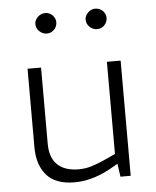

<svg xmlns="http://www.w3.org/2000/svg" viewBox="-53 -771 666 822"><g transform="rotate(-5 280.5 -359.5)"><path d="M235 7Q153 7 114.5 -37.5Q76 -82 76 -157V-495H134V-168Q134 -107 166 -77Q198 -47 257 -47Q285 -47 311.5 -55Q338 -63 369 -77L417 -99V-495H476V0H432L422 -70L434 -62L385 -34Q345 -13 307.5 -3Q270 7 235 7ZM172 -638Q160 -638 149.5 -644Q139 -650 132.5 -660Q126 -670 126 -683Q126 -694 132.5 -704Q139 -714 149.5 -720Q160 -726 172 -726Q184 -726 194 -720Q204 -714 210 -704Q216 -694 216 -683Q216 -671 210 -660.5Q204 -650 194 -644Q184 -638 172 -638ZM388 -638Q376 -638 365.5 -644Q355 -650 348.5 -660Q342 -670 342 -683Q342 -694 348.5 -704Q355 -714 365 -720Q375 -726 387 -726Q399 -726 409.5 -720Q420 -714 426 -704Q432 -694 432 -683Q432 -671 426 -660.5Q420 -650 410 -644Q400 -638 388 -638Z"/></g></svg>

Font: REM Medium ExtraLight
Style: Regular
Weight: 250
Version: Version 1.005;gftools[0.9.28]